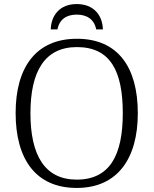

<svg xmlns="http://www.w3.org/2000/svg" viewBox="-20 -916 757 946"><path d="M230 -771H263C273 -822 309 -844 358 -844C407 -844 444 -822 454 -771H487C485 -841 442 -896 358 -896C275 -896 232 -841 230 -771ZM358 10C560 10 659 -136 659 -358C659 -585 561 -725 359 -725C158 -725 57 -585 57 -359C57 -132 156 10 358 10ZM358 -31C200 -31 130 -152 130 -358C130 -564 200 -684 359 -684C525 -684 585 -564 585 -358C585 -153 522 -31 358 -31Z"/></svg>

Font: Noto Serif Light
Style: Regular
Weight: 300
Designer: Monotype Design Team
Foundry: Monotype Imaging Inc.
Version: Version 2.013